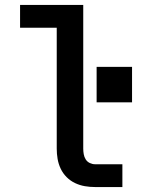

<svg xmlns="http://www.w3.org/2000/svg" viewBox="-20 -755 640 775"><path d="M364 0Q343 0 322.5 -3.5Q302 -7 283 -16Q264 -25 249 -40Q234 -55 225 -74Q216 -93 212.5 -113.5Q209 -134 209 -155V-643H61V-735H316V-155Q316 -144 318 -132.5Q320 -121 326 -111.5Q332 -102 342.5 -97Q353 -92 364 -92H474V0ZM370 -342V-485H513V-342Z"/></svg>

Font: Iosevka SS04 Semibold Extended
Style: Regular
Weight: 600
Width: 7
Monospace: yes
Designer: Belleve Invis
Foundry: Belleve Invis
Version: Version 19.0.0; ttfautohint (v1.8.4)